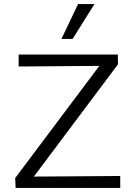

<svg xmlns="http://www.w3.org/2000/svg" viewBox="-20 -927 654 947"><path d="M55 -49 470 -602 72 -599V-658H561L562 -610L147 -56L573 -59V0H57ZM365 -907H446L338 -735H283Z"/></svg>

Font: QiushuiShotai Bright
Style: Regular
Weight: 400
Designer: Christian Thalmann (Catharsis Fonts)
Version: Version 1.250;